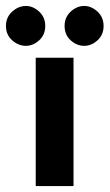

<svg xmlns="http://www.w3.org/2000/svg" viewBox="-46 -625 368 645"><path d="M74 -431H201V0H74ZM-26 -538Q-26 -567 -5 -586Q16 -605 41 -605Q65 -605 85.5 -586Q106 -567 106 -538Q106 -508 85.5 -489.5Q65 -471 41 -471Q16 -471 -5 -489.5Q-26 -508 -26 -538ZM171 -538Q171 -567 191.5 -586Q212 -605 237 -605Q261 -605 281.5 -586Q302 -567 302 -538Q302 -508 281.5 -489.5Q261 -471 237 -471Q212 -471 191.5 -489.5Q171 -508 171 -538Z"/></svg>

Font: Reem Kufi Fun SemiBold
Style: Regular
Weight: 600
Designer: Khaled Hosny
Version: Version 1.005